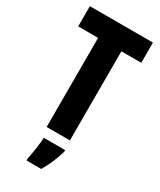

<svg xmlns="http://www.w3.org/2000/svg" viewBox="-231 -789 906 1086"><g transform="rotate(30 221.5 -246.5)"><path d="M298 0V-582H428V-714H16V-582H146V0ZM302 72V61H163C161 101 150 173 142 208V221H238C265 176 287 124 302 72Z"/></g></svg>

Font: Noto Sans Thai Looped ExtraCondensed ExtraBold
Style: Regular
Weight: 800
Width: 2
Designer: Sasikarn Vongin, Ben Mitchell
Foundry: The Fontpad Ltd
Version: Version 1.001